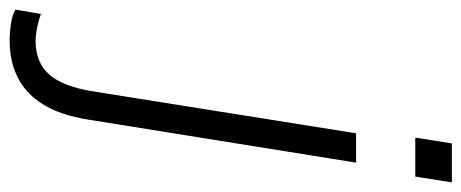

<svg xmlns="http://www.w3.org/2000/svg" viewBox="-423 -440 959 399"><g transform="rotate(90 56.5 -240.5)"><path d="M143 -624 155 -700H236L224 -624ZM-60 219Q-73 219 -92 216.5Q-111 214 -123 207L-114 154Q-103 158 -87 161.5Q-71 165 -58 165Q-13 165 12 136.5Q37 108 47 45L134 -501H195L106 53Q81 219 -60 219Z"/></g></svg>

Font: Mulish Light
Style: Italic
Weight: 300
Italic angle: -9°
Designer: Vernon Adams
Foundry: Vernon Adams
Version: Version 3.603; ttfautohint (v1.8.3)